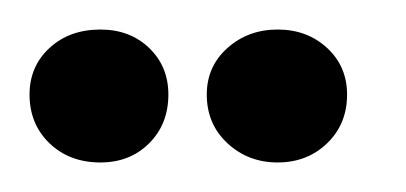

<svg xmlns="http://www.w3.org/2000/svg" viewBox="-20 -659 275 130"><path d="M48 -549Q27 -549 13.5 -562Q0 -575 0 -595Q0 -614 13.5 -626.5Q27 -639 48 -639Q68 -639 81 -626.5Q94 -614 94 -595Q94 -575 81 -562Q68 -549 48 -549ZM168 -549Q148 -549 134 -562Q120 -575 120 -595Q120 -614 134 -626.5Q148 -639 168 -639Q188 -639 201.5 -626.5Q215 -614 215 -595Q215 -575 201.5 -562Q188 -549 168 -549Z"/></svg>

Font: Alumni Sans
Style: Bold
Weight: 700
Designer: Robert E. Leuschke
Foundry: Robert E. Leuschke
Version: Version 1.018